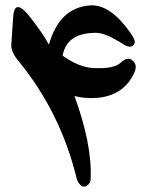

<svg xmlns="http://www.w3.org/2000/svg" viewBox="-20 -590 625 714"><path d="M162 -424Q201 -563 317 -570Q390 -574 465 -468Q488 -436 478 -424Q466 -409 441 -424Q373 -468 337 -468Q228 -468 213 -383Q273 -340 326 -337Q404 -333 429 -357Q454 -381 473 -365Q493 -348 479 -319Q440 -234 340 -226Q293 -223 257 -233Q289 -145 304.5 -68Q320 9 317 76Q317 91 304 100Q290 109 279 98Q269 88 265 73Q205 -173 48 -364Q21 -397 22 -423L29 -527Q31 -559 43 -563Q60 -569 96 -521Q117 -494 133.5 -470Q150 -446 162 -424Z"/></svg>

Font: Amiri
Style: Bold Italic
Weight: 700
Italic angle: 10°
Designer: Khaled Hosny
Version: Version 0.113